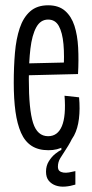

<svg xmlns="http://www.w3.org/2000/svg" viewBox="-20 -558 347 726"><path d="M265 140Q246 146 226.5 147.5Q207 149 191 143.5Q175 138 164.5 125.5Q154 113 154 91Q154 69 164.5 52Q175 35 188.5 24Q202 13 212 9V-55L262 -57V-52Q245 -17 231 4Q217 25 208 40Q199 55 199 72Q199 83 204.5 88Q210 93 219.5 94.5Q229 96 241 94Q253 92 265 89ZM163 10Q125 10 99.5 -6.5Q74 -23 59.5 -56Q45 -89 38.5 -136Q32 -183 32 -245Q32 -305 36.5 -358Q41 -411 54.5 -451.5Q68 -492 94 -515Q120 -538 162 -538Q202 -538 226 -517Q250 -496 261.5 -460.5Q273 -425 275.5 -378Q278 -331 275 -278L71 -273V-318L242 -322L220 -287Q224 -347 220 -391Q216 -435 202.5 -459.5Q189 -484 162 -484Q133 -484 117 -454.5Q101 -425 95 -374Q89 -323 89 -258Q89 -144 105 -93.5Q121 -43 162 -43Q180 -43 193 -52.5Q206 -62 214 -81Q222 -100 224.5 -129Q227 -158 224 -196L279 -190Q283 -146 278.5 -109Q274 -72 260 -45.5Q246 -19 222 -4.5Q198 10 163 10Z"/></svg>

Font: Bricolage Grotesque 72pt Condensed ExtraLight
Style: Regular
Weight: 250
Width: 3
Designer: Mathieu Triay
Foundry: Atelier Triay
Version: Version 1.001;gftools[0.9.33.dev8+g029e19f]